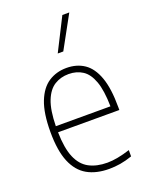

<svg xmlns="http://www.w3.org/2000/svg" viewBox="-152 -887 761 976"><g transform="rotate(-20 229.0 -399.5)"><path d="M267 9Q197 9 148.5 -18.5Q100 -46 74.5 -107.2Q49 -168.5 49 -270Q49 -371 73 -432Q97 -493 139.2 -520.5Q181.5 -548 236.5 -548Q291.5 -548 332 -520.8Q372.5 -493.5 394.5 -432.5Q416.5 -371.5 416.5 -270V-255H85Q86.5 -169 108 -118.2Q129.5 -67.5 170.2 -45.8Q211 -24 269 -24Q320.5 -24 392 -47V-13Q357.5 -1 327 4Q296.5 9 267 9ZM236 -515Q193 -515 159.5 -494.2Q126 -473.5 106.2 -424Q86.5 -374.5 85 -288H380.5Q379 -374.5 361 -424Q343 -473.5 311 -494.2Q279 -515 236 -515ZM220.5 -632 309.5 -808H347L250.5 -632Z"/></g></svg>

Font: Encode Sans SemiCondensed SemiCondensed Thin
Style: Regular
Weight: 100
Width: 4
Designer: Multiple Designers
Foundry: Impallari Type
Version: Version 3.000; ttfautohint (v1.8.3) -l 8 -r 50 -G 200 -x 14 